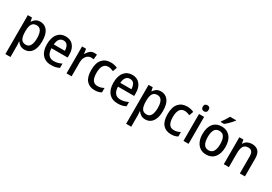

<svg xmlns="http://www.w3.org/2000/svg" viewBox="43 -1927 4717 3327"><g transform="rotate(30 2401.5 -263.0)"><path d="M324 -549Q414 -549 466.5 -479Q519 -409 519 -270Q519 -134 466.5 -62Q414 10 325 10Q272 10 236 -12Q200 -34 178 -68H172Q174 -48 176 -25.5Q178 -3 178 14V240H76V-539H159L173 -467H178Q201 -505 236 -527Q271 -549 324 -549ZM299 -464Q235 -464 207 -420.5Q179 -377 178 -287V-268Q178 -173 205.5 -124.5Q233 -76 301 -76Q359 -76 387 -127.5Q415 -179 415 -271Q415 -363 387 -413.5Q359 -464 299 -464Z M834 -549Q932 -549 986.5 -482.5Q1041 -416 1041 -307V-247H717Q719 -162 755.5 -117.5Q792 -73 860 -73Q904 -73 940.5 -83Q977 -93 1016 -112V-26Q979 -7 941 1.5Q903 10 854 10Q741 10 677.5 -62.5Q614 -135 614 -266Q614 -402 673 -475.5Q732 -549 834 -549ZM833 -469Q783 -469 753.5 -432.5Q724 -396 719 -324H941Q940 -387 914 -428Q888 -469 833 -469Z M1403 -549Q1416 -549 1430 -547.5Q1444 -546 1456 -544L1445 -445Q1435 -448 1422 -449.5Q1409 -451 1398 -451Q1361 -451 1330 -430.5Q1299 -410 1281 -372Q1263 -334 1263 -282V0H1161V-539H1241L1255 -445H1260Q1282 -489 1318 -519Q1354 -549 1403 -549Z M1726 10Q1621 10 1561.5 -57.5Q1502 -125 1502 -266Q1502 -408 1564 -478.5Q1626 -549 1732 -549Q1774 -549 1809 -540.5Q1844 -532 1868 -519L1838 -436Q1813 -447 1786 -454.5Q1759 -462 1734 -462Q1606 -462 1606 -267Q1606 -77 1732 -77Q1769 -77 1799.5 -86Q1830 -95 1858 -111V-22Q1805 10 1726 10Z M2165 -549Q2263 -549 2317.5 -482.5Q2372 -416 2372 -307V-247H2048Q2050 -162 2086.5 -117.5Q2123 -73 2191 -73Q2235 -73 2271.5 -83Q2308 -93 2347 -112V-26Q2310 -7 2272 1.5Q2234 10 2185 10Q2072 10 2008.5 -62.5Q1945 -135 1945 -266Q1945 -402 2004 -475.5Q2063 -549 2165 -549ZM2164 -469Q2114 -469 2084.5 -432.5Q2055 -396 2050 -324H2272Q2271 -387 2245 -428Q2219 -469 2164 -469Z M2740 -549Q2830 -549 2882.5 -479Q2935 -409 2935 -270Q2935 -134 2882.5 -62Q2830 10 2741 10Q2688 10 2652 -12Q2616 -34 2594 -68H2588Q2590 -48 2592 -25.5Q2594 -3 2594 14V240H2492V-539H2575L2589 -467H2594Q2617 -505 2652 -527Q2687 -549 2740 -549ZM2715 -464Q2651 -464 2623 -420.5Q2595 -377 2594 -287V-268Q2594 -173 2621.5 -124.5Q2649 -76 2717 -76Q2775 -76 2803 -127.5Q2831 -179 2831 -271Q2831 -363 2803 -413.5Q2775 -464 2715 -464Z M3254 10Q3149 10 3089.5 -57.5Q3030 -125 3030 -266Q3030 -408 3092 -478.5Q3154 -549 3260 -549Q3302 -549 3337 -540.5Q3372 -532 3396 -519L3366 -436Q3341 -447 3314 -454.5Q3287 -462 3262 -462Q3134 -462 3134 -267Q3134 -77 3260 -77Q3297 -77 3327.5 -86Q3358 -95 3386 -111V-22Q3333 10 3254 10Z M3553 -744Q3578 -744 3594 -729.5Q3610 -715 3610 -683Q3610 -651 3594 -636Q3578 -621 3553 -621Q3527 -621 3510.5 -636Q3494 -651 3494 -683Q3494 -715 3510.5 -729.5Q3527 -744 3553 -744ZM3603 -539V0H3501V-539Z M4185 -270Q4185 -141 4125 -65.5Q4065 10 3954 10Q3885 10 3834 -24Q3783 -58 3754.5 -121Q3726 -184 3726 -270Q3726 -403 3786 -476Q3846 -549 3957 -549Q4059 -549 4122 -477Q4185 -405 4185 -270ZM3831 -270Q3831 -177 3861 -126.5Q3891 -76 3956 -76Q4021 -76 4051 -126Q4081 -176 4081 -270Q4081 -364 4050.5 -413.5Q4020 -463 3955 -463Q3890 -463 3860.5 -413.5Q3831 -364 3831 -270ZM4111 -756Q4097 -737 4071 -708.5Q4045 -680 4016 -652Q3987 -624 3964 -606H3896V-618Q3920 -650 3947 -691Q3974 -732 3992 -766H4111Z M4558 -549Q4642 -549 4686.5 -502.5Q4731 -456 4731 -356V0H4629V-338Q4629 -400 4606.5 -431.5Q4584 -463 4535 -463Q4465 -463 4437.5 -415.5Q4410 -368 4410 -273V0H4308V-539H4389L4402 -467H4408Q4431 -509 4471.5 -529Q4512 -549 4558 -549Z"/></g></svg>

Font: Noto Sans Gurmukhi UI SemiCondensed Medium
Style: Regular
Weight: 500
Width: 4
Designer: Jelle Bosma - Monotype Design Team
Foundry: Monotype Imaging Inc.
Version: Version 2.004; ttfautohint (v1.8.4.7-5d5b)